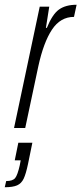

<svg xmlns="http://www.w3.org/2000/svg" viewBox="-61 -538 342 807"><path d="M106 -510H146L132 -421H136Q159 -478 187 -498Q215 -518 261 -518L250 -467Q193 -467 157.5 -413.5Q122 -360 100 -259L45 0H-2ZM22 157 26 136H1L16 62H75L57 150Q48 193 38.5 213Q29 233 11 241Q-7 249 -41 249L-35 223Q-7 223 3 210Q13 197 22 157Z"/></svg>

Font: Saira Ultra Condensed Light
Style: Italic
Weight: 300
Width: 1
Italic angle: -12°
Designer: Hector Gatti with collaboration of the Omnibus-Type team
Foundry: Omnibus-Type
Version: Version 1.001; ttfautohint (v1.8)